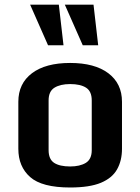

<svg xmlns="http://www.w3.org/2000/svg" viewBox="-20 -812 616 843"><path d="M288.1 11.2Q164.1 11.2 112.3 -34.7Q60.5 -80.6 60.5 -158.7V-365.2Q60.5 -445.3 120.4 -490.5Q180.2 -535.6 288.1 -535.6Q395.5 -535.6 455.6 -490.5Q515.6 -445.3 515.6 -365.2V-158.7Q515.6 -106.9 494.1 -68.6Q472.7 -30.3 423.1 -9.5Q373.5 11.2 288.1 11.2ZM288.1 -81.1Q330.6 -81.1 356.7 -96.9Q382.8 -112.8 382.8 -152.8V-371.1Q382.8 -411.1 357.9 -427Q333 -442.9 288.1 -442.9Q245.1 -442.9 219.2 -427Q193.4 -411.1 193.4 -371.1V-152.8Q193.4 -112.8 217.8 -96.9Q242.2 -81.1 288.1 -81.1ZM343.3 -613.3 264.6 -791.5H390.6L411.1 -613.3ZM190.9 -613.3 112.3 -791.5H238.3L258.8 -613.3Z"/></svg>

Font: Monda
Style: Bold
Weight: 700
Designer: Vernon Adams
Foundry: Vernon Adams
Version: Version 2.100; ttfautohint (v1.8.3)